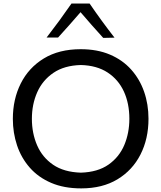

<svg xmlns="http://www.w3.org/2000/svg" viewBox="-20 -1047 906 1079"><path d="M436.5 11.7Q339.8 11.7 267.6 -19.3Q195.3 -50.3 147.5 -104.7Q99.6 -159.2 75.9 -229.7Q52.2 -300.3 52.2 -378.9Q52.2 -489.3 96.7 -577.9Q141.1 -666.5 226.3 -718.5Q311.5 -770.5 433.6 -770.5Q526.9 -770.5 597.9 -740.2Q668.9 -710 717 -656.2Q765.1 -602.5 789.8 -531.7Q814.5 -460.9 814.5 -379.4Q814.5 -267.1 769.5 -178.7Q724.6 -90.3 640.1 -39.3Q555.7 11.7 436.5 11.7ZM434.6 -76.7Q529.3 -79.6 589.6 -121.8Q649.9 -164.1 678.5 -231.9Q707 -299.8 707 -379.4Q707 -465.3 676.3 -532.5Q645.5 -599.6 585 -639.4Q524.4 -679.2 434.6 -681.6Q341.3 -679.2 280.3 -637.7Q219.2 -596.2 189.2 -528.6Q159.2 -460.9 159.2 -379.4Q159.2 -298.3 188.5 -230.5Q217.8 -162.6 278.6 -121.1Q339.4 -79.6 434.6 -76.7ZM560.1 -834Q527.3 -870.1 495.4 -906.2Q463.4 -942.4 432.6 -978.5Q401.9 -942.9 370.6 -907.5Q339.4 -872.1 306.2 -835.9H241.7Q278.8 -883.8 314 -931.9Q349.1 -980 381.8 -1027.3H483.4Q549.8 -930.2 623.5 -835.4Z"/></svg>

Font: Pinar DS1 Medium
Style: Regular
Weight: 500
Designer: Amin Abedi
Version: Version 3.000